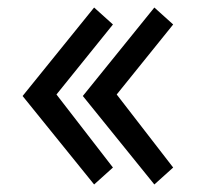

<svg xmlns="http://www.w3.org/2000/svg" viewBox="-20 -510 550 510"><path d="M290 -259 440 -65 390 -20 200 -255 390 -490 440 -445ZM130 -259 280 -65 230 -20 40 -255 230 -490 280 -445Z"/></svg>

Font: Jost*
Style: Regular
Weight: 400
Version: Version 3.7